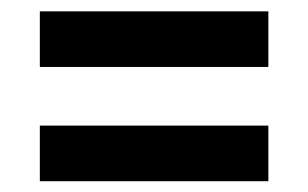

<svg xmlns="http://www.w3.org/2000/svg" viewBox="-20 -484 557 347"><path d="M465 -156.5H52V-257H465ZM465 -363H52V-463.5H465Z"/></svg>

Font: Anek Malayalam Medium SemiBold
Style: Regular
Weight: 600
Version: Version 1.003